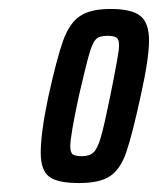

<svg xmlns="http://www.w3.org/2000/svg" viewBox="-20 -716 353 429"><path d="M71 -375Q71 -419 88 -500Q107 -586 121 -625Q135 -664 158.5 -680Q182 -696 227 -696Q274 -696 293.5 -680.5Q313 -665 313 -626Q313 -585 294 -500Q275 -413 262 -375.5Q249 -338 226 -322.5Q203 -307 157 -307Q108 -307 89.5 -321.5Q71 -336 71 -375ZM226 -500 234 -540Q236 -551 241 -577.5Q246 -604 246 -615Q246 -628 240 -632Q234 -636 220 -636Q202 -636 194.5 -628.5Q187 -621 180 -597.5Q173 -574 157 -505Q137 -413 137 -389Q137 -375 143 -371Q149 -367 163 -367Q180 -367 189 -375.5Q198 -384 205.5 -410Q213 -436 226 -500Z"/></svg>

Font: Saira Ultra Condensed SemiBold
Style: Italic
Weight: 600
Width: 1
Italic angle: -12°
Designer: Hector Gatti with collaboration of the Omnibus-Type team
Foundry: Omnibus-Type
Version: Version 1.001; ttfautohint (v1.8)